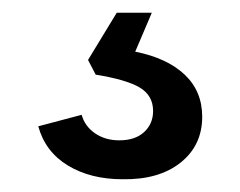

<svg xmlns="http://www.w3.org/2000/svg" viewBox="-20 -36 377 301"><path d="M172 245Q122 245 86.5 223.5Q51 202 40 162L108 144Q113 162 129 173Q145 184 167 184Q192 184 206 171Q220 158 220 138Q220 114 199.5 101.5Q179 89 130 81L118 58L163 -16H218L192 45Q242 55 269.5 81Q297 107 297 147Q297 192 263 219Q229 246 172 245Z"/></svg>

Font: Mona Sans SemiExpanded Medium
Style: Regular
Weight: 500
Width: 6
Designer: Deni Anggara
Foundry: GitHub
Version: Version 2.000